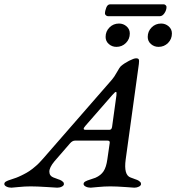

<svg xmlns="http://www.w3.org/2000/svg" viewBox="-23 -867 816 889"><path d="M487 -847H735Q740 -847 744 -843Q748 -839 748 -835Q748 -820 738.5 -806Q729 -792 717 -792H477Q472 -792 467.5 -796Q463 -800 463 -804Q463 -816 469 -831.5Q475 -847 487 -847ZM528 -758Q548 -758 563 -745Q578 -732 578 -712Q578 -686 560 -668Q542 -650 516 -650Q496 -650 481 -663Q466 -676 466 -696Q466 -722 484 -740Q502 -758 528 -758ZM723 -758Q743 -758 758 -745Q773 -732 773 -712Q773 -686 755 -668Q737 -650 711 -650Q691 -650 676 -663Q661 -676 661 -696Q661 -722 679 -740Q697 -758 723 -758ZM301 -203 229 -120Q205 -91 205.5 -71.5Q206 -52 225 -45Q229 -44 236 -41Q243 -38 246.5 -37Q250 -36 255 -34Q260 -32 262.5 -30Q265 -28 268 -25.5Q271 -23 272 -20.5Q273 -18 273 -15Q273 -8 263.5 -3Q254 2 242 2Q240 2 194 -1Q148 -4 119 -4Q92 -4 63 -1Q34 2 30 2Q17 2 7 -3Q-3 -8 -3 -15Q-3 -22 4.5 -26.5Q12 -31 28.5 -36Q45 -41 52 -44Q55 -45 63 -48.5Q71 -52 75 -54Q79 -56 87 -60Q95 -64 100 -67Q105 -70 113 -75Q121 -80 127.5 -85.5Q134 -91 142.5 -98Q151 -105 159 -113.5Q167 -122 176 -132L496 -499Q505 -509 518.5 -533Q532 -557 536 -560Q552 -574 574.5 -585.5Q597 -597 607 -597Q617 -597 619.5 -592Q622 -587 620 -571L559 -129Q549 -56 582 -45Q586 -44 593 -41Q600 -38 603.5 -37Q607 -36 612 -34Q617 -32 619.5 -30Q622 -28 625 -25.5Q628 -23 629 -20.5Q630 -18 630 -15Q630 -8 620.5 -3Q611 2 599 2Q598 2 557 -1Q516 -4 488 -4Q460 -4 430 -1Q400 2 397 2Q384 2 374 -3Q364 -8 364 -15Q364 -22 371.5 -26.5Q379 -31 395.5 -36Q412 -41 419 -44Q444 -55 456.5 -74Q469 -93 474 -129L485 -205Q487 -216 474 -216H325Q312 -216 301 -203ZM496 -280 516 -425Q518 -441 514 -441.5Q510 -442 497 -427L373 -285Q356 -266 373 -266H484Q494 -266 496 -280Z"/></svg>

Font: EB Garamond 08
Style: Italic
Weight: 400
Italic angle: -14°
Version: Version 0.016